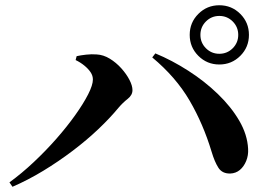

<svg xmlns="http://www.w3.org/2000/svg" viewBox="-20 -776 1040 735"><path d="M706.2 -642.5Q706.2 -689.7 739.3 -722.8Q772.4 -755.9 819.6 -755.9Q866.8 -755.9 899.9 -722.8Q933 -689.7 933 -642.5Q933 -595.3 899.9 -562.2Q866.8 -529.1 819.6 -529.1Q772.4 -529.1 739.3 -562.2Q706.2 -595.3 706.2 -642.5ZM747.2 -642.5Q747.2 -612.4 768.3 -591.3Q789.5 -570.1 819.6 -570.1Q849.7 -570.1 870.9 -591.3Q892 -612.4 892 -642.5Q892 -672.6 870.9 -693.8Q849.7 -715 819.6 -715Q789.5 -715 768.3 -693.8Q747.2 -672.6 747.2 -642.5ZM269.5 -546.1 273.4 -561Q288.5 -564.4 309.8 -566.8Q331.1 -569.2 350.2 -567.6Q376.1 -566.2 400.4 -551.3Q424.7 -536.4 444.4 -514.5Q464.1 -492.5 475.6 -470.2Q487.1 -448 487.1 -431Q487.1 -411.7 468.6 -397.3Q450 -382.8 433.4 -363.2Q401.3 -324.3 356.7 -281.9Q312.1 -239.6 258.3 -198.8Q204.5 -158 145.8 -122.3Q87.2 -86.7 27.8 -61L16.2 -77.9Q62.8 -111.8 109.1 -155.3Q155.4 -198.8 195.9 -244.9Q236.5 -291.1 267.8 -335.1Q299.2 -379.1 317.4 -414.8Q335.6 -450.6 335.6 -471.6Q335.6 -486.3 326.8 -499.5Q317.9 -512.7 303.2 -524.7Q288.6 -536.8 269.5 -546.1ZM861.5 -111.7Q830.7 -111 816.1 -133.8Q801.5 -156.6 790.2 -194.6Q758.1 -301.3 705.7 -391.1Q653.3 -480.9 562.8 -556.2L574.7 -571.6Q638.3 -545.3 700.5 -505.4Q762.7 -465.6 813.7 -416.5Q864.7 -367.4 895.9 -314Q927.1 -260.5 929.8 -206.1Q931.3 -181.6 922.5 -159.9Q913.6 -138.2 898.1 -125.3Q882.6 -112.5 861.5 -111.7Z"/></svg>

Font: Noto Serif KR
Style: Regular
Weight: 200
Designer: Ryoko NISHIZUKA 西塚涼子 (kana & ideographs); Frank Grießhammer (Latin, Greek & Cyrillic); Wenlong ZHANG 张文龙 (bopomofo); San
Foundry: Adobe
Version: Version 2.001;hotconv 1.1.0;makeotfexe 2.6.0